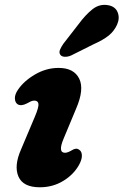

<svg xmlns="http://www.w3.org/2000/svg" viewBox="-20 -760 510 793"><path d="M248.5 -129Q259.5 -129 277 -139.5Q285.5 -145 293.2 -145.8Q301 -146.5 309 -140Q318 -133 318.2 -117.2Q318.5 -101.5 307 -80Q284.5 -39 241.2 -12.8Q198 13.5 144.5 13.5Q75.5 13.5 56.2 -30.8Q37 -75 67 -143L124 -278Q140.5 -317 138.8 -330.8Q137 -344.5 121.5 -344.5Q114.5 -344.5 107.2 -341.2Q100 -338 90.5 -332.5Q67 -320.5 52.5 -329.5Q42 -337 41.5 -353.5Q41 -370 54 -389Q78.5 -425.5 124.8 -452.5Q171 -479.5 222 -479.5Q285 -479.5 307 -435.5Q329 -391.5 294.5 -311.5L243 -188Q218 -129 248.5 -129ZM304 -659.5Q333 -699 362.2 -722Q391.5 -745 427 -738.5Q456.5 -733 466 -709Q475.5 -685 463.5 -658Q451.5 -631.5 429 -613.2Q406.5 -595 366 -577L274 -531Q260.5 -525 247.5 -525.5Q234.5 -526 229 -534Q223 -543 227.8 -554.5Q232.5 -566 241.5 -579Z"/></svg>

Font: Fraunces 9pt SuperSoft
Style: Bold Italic
Weight: 700
Italic angle: -16°
Version: Version 1.000;[b76b70a41]